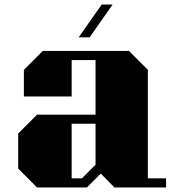

<svg xmlns="http://www.w3.org/2000/svg" viewBox="-20 -824 770 844"><path d="M143 0H362L423 -61L483 0H710V-40H630V-517L547 -600H168L85 -517V-400H295V-560H400V-320H143L60 -237V-83ZM295 -280H400V-100L340 -40H295ZM475 -804H427L326 -660H374Z"/></svg>

Font: Kumar One
Style: Regular
Weight: 400
Designer: Parimal Parmar
Foundry: Indian Type Foundry
Version: Version 1.001;PS 1.001;hotconv 1.0.88;makeotf.lib2.5.647800